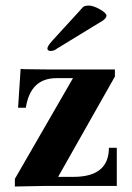

<svg xmlns="http://www.w3.org/2000/svg" viewBox="-20 -678 483 700"><path d="M398.9 -424.8V-398.9L191.9 -33.2H248Q377 -33.2 377 -139.2H405.8V0H138.2L34.2 2V-25.9L246.1 -393.1H186Q90.8 -393.1 74.2 -285.2H45.9L55.2 -426.8L68.8 -425.8L150.9 -424.8ZM169.9 -528.8 265.1 -632.8Q276.4 -645.5 281.7 -651.4Q287.1 -657.2 302.7 -657.7Q318.4 -658.2 343.3 -644.5Q367.7 -630.9 368.2 -621.1Q368.2 -612.3 355 -603L188 -501Q177.2 -492.2 165 -492.2Q152.8 -492.2 152.8 -501Q152.8 -509.8 169.9 -528.8Z"/></svg>

Font: Unna-Bold
Style: Bold
Weight: 700
Designer: Jorge de Buen U.
Foundry: Omnibus-Type
Version: Version 2.006;PS 002.006;hotconv 1.0.70;makeotf.lib2.5.58329